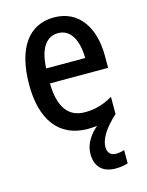

<svg xmlns="http://www.w3.org/2000/svg" viewBox="-117 -687 705 921"><g transform="rotate(-15 235.5 -226.5)"><path d="M320 50C320 12 346 -34 408 -91V-176C361 -149 319 -137 269 -137C187 -137 144 -196 142 -314H431V-374C431 -516 364 -615 242 -615C116 -615 44 -514 44 -332C44 -165 115 -56 262 -56C278 -56 293 -57 308 -59C272 -29 242 15 242 62C242 124 274 162 343 162C365 162 386 158 403 153V87C394 90 377 94 362 94C336 94 320 79 320 50ZM242 -537C306 -537 336 -473 337 -388H143C148 -489 184 -537 242 -537Z"/></g></svg>

Font: Noto Sans Malayalam UI Condensed Medium
Style: Regular
Weight: 500
Width: 3
Designer: Jelle Bosma - Monotype Design Team
Foundry: Monotype Imaging Inc.
Version: Version 2.104